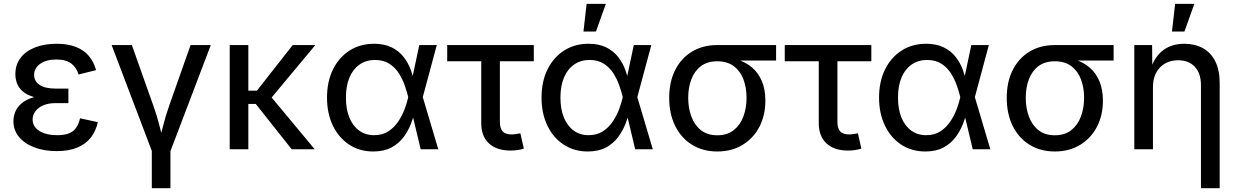

<svg xmlns="http://www.w3.org/2000/svg" viewBox="-20 -782 6485 1006"><path d="M276.9 9.8Q212.4 9.8 160.9 -9.5Q109.4 -28.8 79.8 -64.2Q50.3 -99.6 50.3 -147.5Q50.3 -170.9 59.6 -195.1Q68.8 -219.2 91.8 -239.5Q114.7 -259.8 155 -272.2Q195.3 -284.7 257.3 -284.7H338.4V-241.7H271.5Q233.9 -241.7 207 -230.2Q180.2 -218.8 165.5 -199.2Q150.9 -179.7 150.9 -155.3Q150.9 -118.7 185.8 -96.2Q220.7 -73.7 280.3 -73.7Q318.8 -73.7 342.5 -83.7Q366.2 -93.8 379.4 -113.3Q392.6 -132.8 399.4 -162.1L492.7 -142.1Q482.4 -95.2 455.6 -61Q428.7 -26.9 384.3 -8.5Q339.8 9.8 276.9 9.8ZM257.3 -262.2Q197.3 -262.2 158.7 -273.4Q120.1 -284.7 98.6 -303.7Q77.1 -322.8 68.8 -346.2Q60.5 -369.6 60.5 -392.6Q60.5 -443.4 87.9 -479Q115.2 -514.6 164.1 -533.7Q212.9 -552.7 275.9 -552.7Q334.5 -552.7 376.5 -536.6Q418.5 -520.5 444.8 -489.7Q471.2 -459 483.4 -414.6L391.6 -391.6Q380.9 -428.2 353.3 -449.2Q325.7 -470.2 275.4 -470.2Q222.2 -470.2 190.4 -447.5Q158.7 -424.8 158.7 -389.2Q158.7 -357.4 187 -337.6Q215.3 -317.9 271.5 -317.9H338.4V-262.2Z M777.3 13.7 564.9 -545.9H670.9L783.2 -229Q801.8 -178.2 814.5 -127.4Q827.1 -76.7 841.3 -27.8H809.1Q823.2 -76.7 835.9 -127.4Q848.6 -178.2 866.7 -229L978.5 -545.9H1084.5L871.6 13.7ZM775.4 204.1V-3.9H873V204.1Z M1281.2 -545.9V0H1183.6V-545.9ZM1632.3 -545.9 1375 -237.3H1247.1V-307.1H1326.2L1513.7 -545.9ZM1508.3 0 1317.9 -240.2 1376 -304.2 1628.9 0Z M1936 11.7Q1864.3 11.7 1809.6 -24.2Q1754.9 -60.1 1724.1 -123.8Q1693.4 -187.5 1693.4 -270.5Q1693.4 -354.5 1724.6 -418Q1755.9 -481.4 1811.5 -517.1Q1867.2 -552.7 1939.5 -552.7Q1995.1 -552.7 2033.4 -533.2Q2071.8 -513.7 2095.7 -482.4Q2119.6 -451.2 2132.8 -414.8Q2146 -378.4 2151.9 -345.2H2186L2194.8 -274.4L2276.4 0H2184.1L2118.7 -274.4Q2112.3 -300.8 2100.8 -333.7Q2089.4 -366.7 2070.1 -397.5Q2050.8 -428.2 2020 -448Q1989.3 -467.8 1944.8 -467.8Q1898.4 -467.8 1864 -443.8Q1829.6 -419.9 1811 -376Q1792.5 -332 1792.5 -270.5Q1792.5 -210 1810.5 -166Q1828.6 -122.1 1861.8 -97.9Q1895 -73.7 1939.9 -73.7Q1983.9 -73.7 2014.9 -94Q2045.9 -114.3 2066.9 -145.8Q2087.9 -177.2 2100.3 -210.9Q2112.8 -244.6 2118.7 -271.5L2176.8 -545.9H2268.6L2194.8 -271.5L2186 -204.1H2155.3Q2147.9 -171.4 2133.5 -134Q2119.1 -96.7 2094.5 -63.5Q2069.8 -30.3 2031 -9.3Q1992.2 11.7 1936 11.7Z M2654.8 6.8Q2582 6.8 2541.7 -30.8Q2501.5 -68.4 2501.5 -136.7V-460.9H2323.2V-545.9H2776.9V-460.9H2599.1V-144.5Q2599.1 -109.9 2613.5 -93.8Q2627.9 -77.6 2661.1 -77.6Q2669.9 -77.6 2683.1 -79.6Q2696.3 -81.5 2706.5 -83.5L2724.6 -3.4Q2710.4 1.5 2691.9 4.2Q2673.3 6.8 2654.8 6.8Z M3060.1 11.7Q2988.3 11.7 2933.6 -24.2Q2878.9 -60.1 2848.1 -123.8Q2817.4 -187.5 2817.4 -270.5Q2817.4 -354.5 2848.6 -418Q2879.9 -481.4 2935.5 -517.1Q2991.2 -552.7 3063.5 -552.7Q3119.1 -552.7 3157.5 -533.2Q3195.8 -513.7 3219.7 -482.4Q3243.7 -451.2 3256.8 -414.8Q3270 -378.4 3275.9 -345.2H3310.1L3318.8 -274.4L3400.4 0H3308.1L3242.7 -274.4Q3236.3 -300.8 3224.9 -333.7Q3213.4 -366.7 3194.1 -397.5Q3174.8 -428.2 3144 -448Q3113.3 -467.8 3068.8 -467.8Q3022.5 -467.8 2988 -443.8Q2953.6 -419.9 2935.1 -376Q2916.5 -332 2916.5 -270.5Q2916.5 -210 2934.6 -166Q2952.6 -122.1 2985.8 -97.9Q3019 -73.7 3064 -73.7Q3107.9 -73.7 3138.9 -94Q3169.9 -114.3 3190.9 -145.8Q3211.9 -177.2 3224.4 -210.9Q3236.8 -244.6 3242.7 -271.5L3300.8 -545.9H3392.6L3318.8 -271.5L3310.1 -204.1H3279.3Q3272 -171.4 3257.6 -134Q3243.2 -96.7 3218.5 -63.5Q3193.8 -30.3 3155 -9.3Q3116.2 11.7 3060.1 11.7ZM3037.1 -616.7 3053.7 -761.7H3154.3L3102.5 -616.7Z M3738.3 11.7Q3662.6 11.7 3605.7 -23.7Q3548.8 -59.1 3517.6 -122.3Q3486.3 -185.5 3486.3 -269.5Q3486.3 -353.5 3517.8 -415.5Q3549.3 -477.5 3606 -511.7Q3662.6 -545.9 3738.3 -545.9H4046.4V-464.8H3807.1L3738.3 -460.9Q3686 -460.9 3652.3 -435.3Q3618.7 -409.7 3602.3 -366.2Q3585.9 -322.8 3585.9 -269.5Q3585.9 -216.8 3602.3 -171.9Q3618.7 -127 3652.3 -100.1Q3686 -73.2 3738.3 -73.2Q3790.5 -73.2 3824.7 -100.3Q3858.9 -127.4 3875.2 -172.1Q3891.6 -216.8 3891.6 -269.5Q3891.6 -322.8 3875.2 -366.2Q3858.9 -409.7 3824.7 -435.3Q3790.5 -460.9 3738.3 -460.9V-485.4Q3794.4 -485.4 3840.8 -470.9Q3887.2 -456.5 3920.7 -428Q3954.1 -399.4 3972.2 -356Q3990.2 -312.5 3990.2 -254.4Q3990.2 -177.7 3959 -117.7Q3927.7 -57.6 3870.8 -22.9Q3814 11.7 3738.3 11.7Z M4423.3 6.8Q4350.6 6.8 4310.3 -30.8Q4270 -68.4 4270 -136.7V-460.9H4091.8V-545.9H4545.4V-460.9H4367.7V-144.5Q4367.7 -109.9 4382.1 -93.8Q4396.5 -77.6 4429.7 -77.6Q4438.5 -77.6 4451.7 -79.6Q4464.8 -81.5 4475.1 -83.5L4493.2 -3.4Q4479 1.5 4460.4 4.2Q4441.9 6.8 4423.3 6.8Z M4828.6 11.7Q4756.8 11.7 4702.1 -24.2Q4647.5 -60.1 4616.7 -123.8Q4585.9 -187.5 4585.9 -270.5Q4585.9 -354.5 4617.2 -418Q4648.4 -481.4 4704.1 -517.1Q4759.8 -552.7 4832 -552.7Q4887.7 -552.7 4926 -533.2Q4964.4 -513.7 4988.3 -482.4Q5012.2 -451.2 5025.4 -414.8Q5038.6 -378.4 5044.4 -345.2H5078.6L5087.4 -274.4L5168.9 0H5076.7L5011.2 -274.4Q5004.9 -300.8 4993.4 -333.7Q4981.9 -366.7 4962.6 -397.5Q4943.4 -428.2 4912.6 -448Q4881.8 -467.8 4837.4 -467.8Q4791 -467.8 4756.6 -443.8Q4722.2 -419.9 4703.6 -376Q4685.1 -332 4685.1 -270.5Q4685.1 -210 4703.1 -166Q4721.2 -122.1 4754.4 -97.9Q4787.6 -73.7 4832.5 -73.7Q4876.5 -73.7 4907.5 -94Q4938.5 -114.3 4959.5 -145.8Q4980.5 -177.2 4992.9 -210.9Q5005.4 -244.6 5011.2 -271.5L5069.3 -545.9H5161.1L5087.4 -271.5L5078.6 -204.1H5047.9Q5040.5 -171.4 5026.1 -134Q5011.7 -96.7 4987.1 -63.5Q4962.4 -30.3 4923.6 -9.3Q4884.8 11.7 4828.6 11.7Z M5506.8 11.7Q5431.2 11.7 5374.3 -23.7Q5317.4 -59.1 5286.1 -122.3Q5254.9 -185.5 5254.9 -269.5Q5254.9 -353.5 5286.4 -415.5Q5317.9 -477.5 5374.5 -511.7Q5431.2 -545.9 5506.8 -545.9H5814.9V-464.8H5575.7L5506.8 -460.9Q5454.6 -460.9 5420.9 -435.3Q5387.2 -409.7 5370.8 -366.2Q5354.5 -322.8 5354.5 -269.5Q5354.5 -216.8 5370.8 -171.9Q5387.2 -127 5420.9 -100.1Q5454.6 -73.2 5506.8 -73.2Q5559.1 -73.2 5593.3 -100.3Q5627.4 -127.4 5643.8 -172.1Q5660.2 -216.8 5660.2 -269.5Q5660.2 -322.8 5643.8 -366.2Q5627.4 -409.7 5593.3 -435.3Q5559.1 -460.9 5506.8 -460.9V-485.4Q5563 -485.4 5609.4 -470.9Q5655.8 -456.5 5689.2 -428Q5722.7 -399.4 5740.7 -356Q5758.8 -312.5 5758.8 -254.4Q5758.8 -177.7 5727.5 -117.7Q5696.3 -57.6 5639.4 -22.9Q5582.5 11.7 5506.8 11.7Z M6021 -325.2V0H5923.3V-545.9H6016.6L6017.6 -413.1H6005.9Q6030.3 -487.3 6075.9 -520Q6121.6 -552.7 6185.1 -552.7Q6240.2 -552.7 6282.2 -529.8Q6324.2 -506.8 6347.4 -460.9Q6370.6 -415 6370.6 -346.7V204.1H6272.5V-336.4Q6272.5 -397.5 6240.5 -431.9Q6208.5 -466.3 6153.3 -466.3Q6115.7 -466.3 6085.7 -450Q6055.7 -433.6 6038.3 -402.1Q6021 -370.6 6021 -325.2ZM6120.6 -616.7 6137.2 -761.7H6237.8L6186 -616.7Z"/></svg>

Font: Inter Cardless
Style: Regular
Weight: 400
Designer: Rasmus Andersson
Foundry: rsms
Version: Version 4.001;git-9221beed3